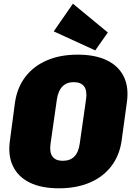

<svg xmlns="http://www.w3.org/2000/svg" viewBox="-20 -1008 718 1040"><path d="M299 12Q204 12 141 -19Q78 -50 50 -108.5Q22 -167 34 -248L61 -452Q73 -534 117.5 -592Q162 -650 234 -681Q306 -712 401 -712Q496 -712 559.5 -681Q623 -650 651 -592Q679 -534 667 -452L639 -248Q628 -167 583.5 -108.5Q539 -50 466.5 -19Q394 12 299 12ZM320 -137Q360 -137 383 -160.5Q406 -184 412 -231L446 -469Q453 -516 436 -539.5Q419 -563 379 -563Q341 -563 318 -539.5Q295 -516 288 -469L254 -231Q247 -184 264 -160.5Q281 -137 320 -137ZM564 -832 496 -735 271 -838 375 -988Z"/></svg>

Font: Pathway Extreme Condensed Black
Style: Italic
Weight: 900
Width: 3
Italic angle: -8°
Version: Version 1.001;gftools[0.9.26]